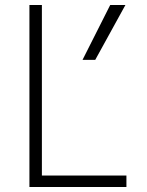

<svg xmlns="http://www.w3.org/2000/svg" viewBox="-20 -750 590 770"><path d="M98 0V-730H148V-46H487V0ZM362 -510H311L422 -730H483Z"/></svg>

Font: M PLUS Code Latin SemiExpanded Light
Style: Regular
Weight: 300
Width: 6
Designer: Coji Morishita
Foundry: UNDERFOREST DESIGN
Version: Version 1.002; ttfautohint (v1.8.3)